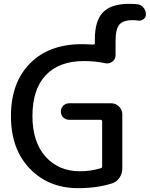

<svg xmlns="http://www.w3.org/2000/svg" viewBox="-20 -970 780 1000"><path d="M695 -948Q714 -946 727 -930.5Q740 -915 740 -895Q740 -879 726.5 -869.5Q713 -860 697 -863Q688 -865 670 -865Q621 -865 601.5 -841.5Q582 -818 582 -760V-683Q582 -662 565 -649Q548 -636 527 -641Q476 -652 417 -652Q288 -652 218.5 -578.5Q149 -505 149 -365Q149 -231 217 -154.5Q285 -78 397 -78Q453 -78 505 -94Q512 -95 512 -104V-337Q512 -346 503 -346H340Q322 -346 309.5 -358.5Q297 -371 297 -389Q297 -407 309.5 -419.5Q322 -432 340 -432H560Q583 -432 600 -415Q617 -398 617 -375V-92Q617 -66 602.5 -44.5Q588 -23 564 -15Q486 10 387 10Q233 10 135 -92Q37 -194 37 -365Q37 -539 136 -639.5Q235 -740 407 -740Q430 -740 466 -738Q474 -738 474 -746V-765Q474 -862 516.5 -906Q559 -950 652 -950Q681 -950 695 -948Z"/></svg>

Font: Rounded Mplus 1c Medium
Style: Regular
Weight: 500
Version: Version 1.059.20150529